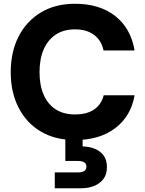

<svg xmlns="http://www.w3.org/2000/svg" viewBox="-20 -732 772 1020"><path d="M379 12Q273 12 196.5 -33.5Q120 -79 78.5 -160.5Q37 -242 37 -348Q37 -456 78.5 -537.5Q120 -619 196.5 -665.5Q273 -712 379 -712Q509 -712 592 -647Q675 -582 695 -464H530Q519 -517 480 -546.5Q441 -576 378 -576Q318 -576 276 -548Q234 -520 212 -469.5Q190 -419 190 -348Q190 -279 212 -228.5Q234 -178 276 -151Q318 -124 378 -124Q441 -124 479.5 -150Q518 -176 531 -226H695Q676 -115 592.5 -51.5Q509 12 379 12ZM271 268V184H393Q415 184 427 177Q439 170 439 153Q439 137 427 130Q415 123 393 123H327V-4H419V46Q450 46 480 57Q510 68 529 92Q548 116 548 156Q548 195 529 219.5Q510 244 479.5 256Q449 268 414 268Z"/></svg>

Font: DM Sans 9pt 36pt Black
Style: Regular
Weight: 900
Version: Version 4.004;gftools[0.9.30]